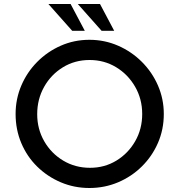

<svg xmlns="http://www.w3.org/2000/svg" viewBox="-20 -932 896 960"><path d="M58 -362Q58 -437 86.5 -504Q115 -571 166 -622.5Q217 -674 284 -703.5Q351 -733 427 -733Q503 -733 570.5 -703.5Q638 -674 689.5 -622.5Q741 -571 770 -504Q799 -437 799 -362Q799 -285 770 -218Q741 -151 689.5 -100Q638 -49 570.5 -20.5Q503 8 427 8Q351 8 284 -20.5Q217 -49 166 -99Q115 -149 86.5 -216.5Q58 -284 58 -362ZM166 -361Q166 -287 201 -226Q236 -165 296 -129Q356 -93 430 -93Q503 -93 562 -129Q621 -165 656 -226Q691 -287 691 -362Q691 -437 655.5 -498.5Q620 -560 560.5 -596Q501 -632 428 -632Q354 -632 294.5 -595.5Q235 -559 200.5 -497.5Q166 -436 166 -361ZM222 -912H333L404 -778H341ZM369 -912H480L551 -778H488Z"/></svg>

Font: Reem Kufi Fun
Style: Regular
Weight: 400
Designer: Khaled Hosny
Version: Version 1.005